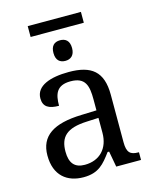

<svg xmlns="http://www.w3.org/2000/svg" viewBox="-124 -918 812 1011"><g transform="rotate(-15 281.5 -412.5)"><path d="M147 -145C147 -184.1 156.2 -214.4 179.7 -234.9C203.1 -255.4 240.2 -266.6 296.9 -269L360.8 -272V-190.9C360.8 -106 309.6 -51.8 228 -51.8C172.9 -51.8 147 -82.5 147 -145ZM49.8 -149.9C49.8 -40 116.2 9.8 205.1 9.8C288.1 9.8 319.3 -30.3 360.8 -85.9H369.1L384.8 0H520V-42H517.1C473.1 -42 455.1 -57.6 455.1 -113.8V-373C455.1 -500.5 394 -545.9 272 -545.9C170.9 -545.9 91.8 -518.6 91.8 -450.2C91.8 -403.8 121.6 -387.2 176.8 -387.2C176.8 -449.2 190.4 -496.1 268.1 -496.1C349.6 -496.1 360.8 -446.3 360.8 -373V-313L277.8 -310.1C125 -305.7 49.8 -255.9 49.8 -149.9ZM126 -775.9H416V-835H126ZM220.2 -663.1C220.2 -622.6 241.7 -606.9 271 -606.9C298.8 -606.9 321.8 -622.6 321.8 -663.1C321.8 -704.1 299.8 -719.2 271 -719.2C237.8 -719.2 220.2 -700.2 220.2 -663.1Z"/></g></svg>

Font: The Erased English
Style: Regular
Weight: 400
Designer: Monotype Design team + ligartures altered by 180 Amsterdam
Foundry: Monotype Imaging Inc.
Version: Version 1.030;Glyphs 3.1.2 (3151)